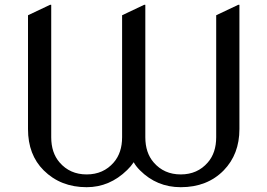

<svg xmlns="http://www.w3.org/2000/svg" viewBox="-20 -777 1124 807"><path d="M97.7 -712.9 190.4 -756.8H195.3V-200.2Q195.3 -134.8 230.5 -94.2Q273.9 -43.9 344.2 -43.9Q414.6 -43.9 458 -94.2Q493.2 -134.8 493.2 -200.2V-712.9L585.9 -756.8H590.8V-200.2Q590.8 -134.8 626 -94.2Q669.4 -43.9 739.7 -43.9Q810.1 -43.9 853.5 -94.2Q888.7 -134.8 888.7 -200.2V-712.9L981.4 -756.8H986.3V-234.4Q986.3 -128.9 920.4 -61Q851.1 9.8 739.7 9.8Q639.2 9.8 568.4 -61Q550.8 -78.6 542 -95.2Q530.8 -78.1 514.6 -62.5Q440.9 9.8 344.2 9.8Q234.9 9.8 163.6 -61Q97.7 -126.5 97.7 -234.4Z"/></svg>

Font: Nova Slim
Style: Book
Weight: 400
Version: Version 2.000